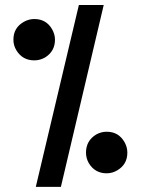

<svg xmlns="http://www.w3.org/2000/svg" viewBox="-20 -722 560 762"><path d="M33.2 -564.5Q33.2 -612.3 75.2 -635.7Q94.7 -646.5 116.2 -646.5Q163.1 -646.5 186.5 -606.4Q198.2 -585.9 198.2 -564.5Q198.2 -518.6 159.2 -494.1Q138.7 -482.4 116.2 -482.4Q69.3 -482.4 44.9 -522.5Q33.2 -542 33.2 -564.5ZM122.1 19.5 293 -702.1H391.6L221.7 19.5ZM321.3 -116.2Q321.3 -164.1 362.3 -188.5Q381.8 -199.2 403.3 -199.2Q451.2 -199.2 474.6 -157.2Q485.4 -137.7 485.4 -116.2Q485.4 -69.3 445.3 -45.9Q425.8 -34.2 403.3 -34.2Q356.4 -34.2 332 -75.2Q321.3 -94.7 321.3 -116.2Z"/></svg>

Font: Post No Bills Colombo
Style: Bold
Weight: 800
Designer: Kosala Senevirathne, Siva Puranthara, Lasantha Premarathna, Tharique Azeez
Foundry: Mooniak
Version: Version 1.220 ; ttfautohint (v1.5)